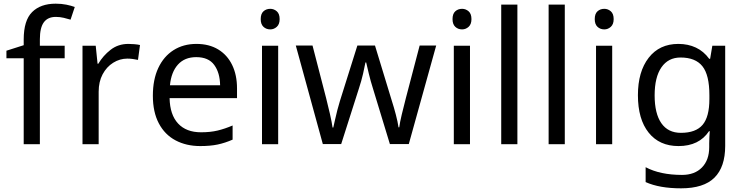

<svg xmlns="http://www.w3.org/2000/svg" viewBox="-20 -785 4052 1045"><path d="M332 -468H197V0H109V-468H15V-509L109 -539V-570Q109 -674 155 -719.5Q201 -765 283 -765Q315 -765 341.5 -759.5Q368 -754 387 -747L364 -678Q348 -683 327 -688Q306 -693 284 -693Q240 -693 218.5 -663.5Q197 -634 197 -571V-536H332Z M679 -546Q694 -546 711.5 -544.5Q729 -543 742 -540L731 -459Q718 -462 702.5 -464Q687 -466 673 -466Q632 -466 596 -443.5Q560 -421 538.5 -380.5Q517 -340 517 -286V0H429V-536H501L511 -438H515Q541 -482 582 -514Q623 -546 679 -546Z M1049 -546Q1118 -546 1167.5 -516Q1217 -486 1243.5 -431.5Q1270 -377 1270 -304V-251H903Q905 -160 949.5 -112.5Q994 -65 1074 -65Q1125 -65 1164.5 -74.5Q1204 -84 1246 -102V-25Q1205 -7 1165 1.5Q1125 10 1070 10Q994 10 935.5 -21Q877 -52 844.5 -113.5Q812 -175 812 -264Q812 -352 841.5 -415Q871 -478 924.5 -512Q978 -546 1049 -546ZM1048 -474Q985 -474 948.5 -433.5Q912 -393 905 -321H1178Q1177 -389 1146 -431.5Q1115 -474 1048 -474Z M1451 -737Q1471 -737 1486.5 -723.5Q1502 -710 1502 -681Q1502 -653 1486.5 -639Q1471 -625 1451 -625Q1429 -625 1414 -639Q1399 -653 1399 -681Q1399 -710 1414 -723.5Q1429 -737 1451 -737ZM1494 -536V0H1406V-536Z M2010 -303Q1997 -344 1987.5 -383.5Q1978 -423 1973 -445H1969Q1965 -423 1956 -383.5Q1947 -344 1933 -302L1837 -1H1737L1590 -537H1681L1755 -251Q1766 -208 1776 -164Q1786 -120 1790 -91H1794Q1798 -108 1803.5 -133Q1809 -158 1816 -185.5Q1823 -213 1830 -235L1925 -537H2021L2113 -235Q2124 -201 2134.5 -161Q2145 -121 2149 -92H2153Q2156 -117 2166.5 -161Q2177 -205 2189 -251L2264 -537H2354L2205 -1H2102Z M2495 -737Q2515 -737 2530.5 -723.5Q2546 -710 2546 -681Q2546 -653 2530.5 -639Q2515 -625 2495 -625Q2473 -625 2458 -639Q2443 -653 2443 -681Q2443 -710 2458 -723.5Q2473 -737 2495 -737ZM2538 -536V0H2450V-536Z M2796 0H2708V-760H2796Z M3054 0H2966V-760H3054Z M3269 -737Q3289 -737 3304.5 -723.5Q3320 -710 3320 -681Q3320 -653 3304.5 -639Q3289 -625 3269 -625Q3247 -625 3232 -639Q3217 -653 3217 -681Q3217 -710 3232 -723.5Q3247 -737 3269 -737ZM3312 -536V0H3224V-536Z M3672 -546Q3725 -546 3767.5 -526Q3810 -506 3840 -465H3845L3857 -536H3927V9Q3927 124 3868.5 182Q3810 240 3687 240Q3569 240 3494 206V125Q3573 167 3692 167Q3761 167 3800.5 126.5Q3840 86 3840 16V-5Q3840 -17 3841 -39.5Q3842 -62 3843 -71H3839Q3785 10 3673 10Q3569 10 3510.5 -63Q3452 -136 3452 -267Q3452 -395 3510.5 -470.5Q3569 -546 3672 -546ZM3684 -472Q3617 -472 3580 -418.5Q3543 -365 3543 -266Q3543 -167 3579.5 -114.5Q3616 -62 3686 -62Q3767 -62 3804 -105.5Q3841 -149 3841 -246V-267Q3841 -377 3803 -424.5Q3765 -472 3684 -472Z"/></svg>

Font: Noto Sans Old North Arabian
Style: Regular
Weight: 400
Designer: Monotype Design Team
Foundry: Monotype Imaging Inc.
Version: Version 2.001; ttfautohint (v1.8.4.7-5d5b)